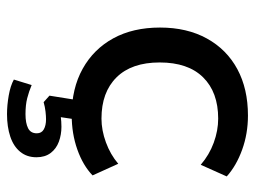

<svg xmlns="http://www.w3.org/2000/svg" viewBox="-112 -434 744 561"><g transform="rotate(90 260.5 -154.0)"><path d="M317 9Q239 9 181.5 -23Q124 -55 92.5 -112.5Q61 -170 61 -249Q61 -328 93 -386Q125 -444 182.5 -475Q240 -506 318 -506Q371 -506 418 -489Q465 -472 496 -444L462 -368Q433 -393 397.5 -406Q362 -419 327 -419Q250 -419 206.5 -375Q163 -331 163 -248Q163 -166 206.5 -122Q250 -78 327 -78Q361 -78 396.5 -91Q432 -104 459 -127L493 -52Q464 -24 417.5 -7.5Q371 9 317 9ZM314 198Q288 198 259.5 193Q231 188 213 178L229 126Q248 134 267.5 139Q287 144 314 144Q340 144 355 136.5Q370 129 370 111Q370 97 358.5 90.5Q347 84 329 84Q320 84 306.5 85.5Q293 87 279 91L260 74L275 -20H332L320 60L293 47Q305 43 320.5 41Q336 39 351 39Q374 39 394.5 46.5Q415 54 427.5 70.5Q440 87 440 112Q440 140 424 159.5Q408 179 379.5 188.5Q351 198 314 198Z"/></g></svg>

Font: Nunito Sans 12pt ExtraLight 7pt Medium
Style: Regular
Weight: 500
Version: Version 3.101;gftools[0.9.27]